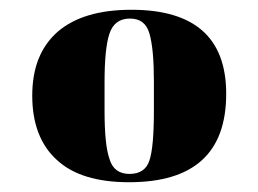

<svg xmlns="http://www.w3.org/2000/svg" viewBox="-20 -767 529 393"><path d="M295 -541C295 -491 292 -457 286 -439C280 -420 266 -411 245 -411C224 -411 210 -421 204 -442C197 -462 194 -495 194 -542C194 -542 194 -598 194 -598C194 -598 194 -598 194 -598C194 -643 197 -677 204 -698C211 -719 225 -729 246 -729C267 -729 280 -719 286 -698C292 -677 295 -645 295 -601C295 -601 295 -541 295 -541C295 -541 295 -541 295 -541ZM244 -394C244 -394 244 -394 244 -394C377 -394 443 -454 443 -575C443 -575 443 -575 443 -575C443 -690 378 -747 249 -747C249 -747 249 -747 249 -747C183 -747 133 -732 98 -702C63 -671 46 -628 46 -571C46 -514 63 -470 96 -440C129 -409 179 -394 244 -394Z"/></svg>

Font: Abril Fatface Utterance
Style: Regular
Weight: 500
Designer: Veronika Burian, Jos Scaglione
Foundry: TypeTogether
Version: ""